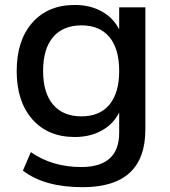

<svg xmlns="http://www.w3.org/2000/svg" viewBox="-20 -569 690 781"><path d="M316.4 192.4Q160.2 192.4 73.2 125L105.5 49.8Q192.4 110.4 310.5 110.4Q464.8 110.4 464.8 -29.3V-111.3Q441.4 -64.5 394 -38.1Q346.7 -11.7 284.2 -11.7Q174.8 -11.7 111.3 -84Q47.9 -156.2 47.9 -280.3Q47.9 -404.3 111.3 -476.6Q174.8 -548.8 284.2 -548.8Q346.7 -548.8 394 -522.5Q441.4 -496.1 464.8 -449.2V-539.1H571.3V-42Q571.3 192.4 316.4 192.4ZM155.3 -280.3Q155.3 -191.4 195.8 -143.6Q236.3 -95.7 311.5 -95.7Q385.7 -95.7 425.3 -143.6Q464.8 -191.4 464.8 -280.3Q464.8 -370.1 425.3 -418Q385.7 -465.8 311.5 -465.8Q236.3 -465.8 195.8 -418Q155.3 -370.1 155.3 -280.3Z"/></svg>

Font: Min Sans Medium
Style: Regular
Weight: 500
Designer: Jinseong-Kim, NotoSansCJK, Nunito
Foundry: Jinseong-Kim
Version: Version 1.400;Glyphs 3.1.2 (3151)